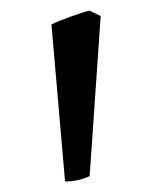

<svg xmlns="http://www.w3.org/2000/svg" viewBox="-20 -743 290 366"><path d="M150.9 -407.2Q147 -405.3 141.4 -403.3Q135.7 -401.4 129.4 -399.9Q123 -398.4 116.5 -397.7Q109.9 -397 104 -397L78.1 -696.3Q83.5 -699.2 93.8 -703.4Q104 -707.5 115 -711.4Q126 -715.3 135.7 -718.5Q145.5 -721.7 150.9 -722.7L171.9 -712.4Z"/></svg>

Font: Gentium Plus Cyr
Style: Regular
Weight: 400
Designer: J. Victor Gaultney, Annie Olsen, Iska Routamaa, Becca Hirsbrunner
Foundry: SIL International
Version: Version 5.000